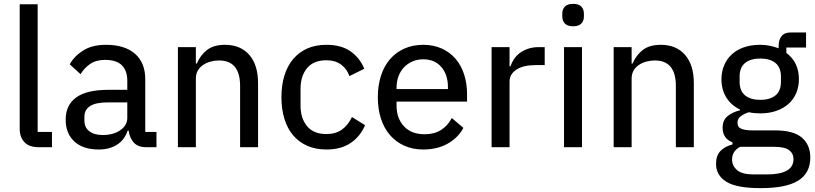

<svg xmlns="http://www.w3.org/2000/svg" viewBox="-20 -762 4221 994"><path d="M179 0Q131 0 106.5 -26Q82 -52 82 -95V-740H175V-79H249V0Z M737 0Q694 0 672.5 -24Q651 -48 646 -86H641Q625 -38 586 -13Q547 12 491 12Q410 12 365 -29.5Q320 -71 320 -143Q320 -218 374.5 -257.5Q429 -297 541 -297H639V-344Q639 -396 611 -424Q583 -452 524 -452Q478 -452 447.5 -431.5Q417 -411 397 -378L341 -429Q364 -471 410.5 -500.5Q457 -530 529 -530Q626 -530 679 -483.5Q732 -437 732 -352V-79H790V0ZM512 -63Q567 -63 603 -88Q639 -113 639 -152V-232H540Q476 -232 446.5 -213Q417 -194 417 -158V-138Q417 -102 442.5 -82.5Q468 -63 512 -63Z M901 0V-518H994V-433H999Q1017 -476 1051.5 -503Q1086 -530 1145 -530Q1225 -530 1270.5 -478Q1316 -426 1316 -331V0H1223V-317Q1223 -449 1114 -449Q1091 -449 1069.5 -443Q1048 -437 1031 -425.5Q1014 -414 1004 -396.5Q994 -379 994 -355V0Z M1670 12Q1614 12 1571 -7Q1528 -26 1498 -61Q1468 -96 1452.5 -146.5Q1437 -197 1437 -259Q1437 -321 1452.5 -371Q1468 -421 1498 -456.5Q1528 -492 1571 -511Q1614 -530 1670 -530Q1747 -530 1795 -496Q1843 -462 1866 -406L1789 -368Q1776 -406 1745.5 -428Q1715 -450 1670 -450Q1603 -450 1569.5 -409Q1536 -368 1536 -304V-214Q1536 -150 1569.5 -109Q1603 -68 1670 -68Q1718 -68 1750 -91Q1782 -114 1802 -156L1870 -114Q1845 -55 1795 -21.5Q1745 12 1670 12Z M2171 12Q2117 12 2073.5 -7.5Q2030 -27 1999.5 -62Q1969 -97 1952.5 -147Q1936 -197 1936 -259Q1936 -320 1952.5 -370.5Q1969 -421 1999.5 -456Q2030 -491 2073.5 -510.5Q2117 -530 2171 -530Q2225 -530 2267.5 -510.5Q2310 -491 2339 -457Q2368 -423 2383 -376Q2398 -329 2398 -275V-236H2033V-215Q2033 -150 2071 -108.5Q2109 -67 2179 -67Q2228 -67 2263 -89Q2298 -111 2319 -151L2379 -100Q2352 -49 2298 -18.5Q2244 12 2171 12ZM2171 -455Q2141 -455 2115.5 -444Q2090 -433 2071.5 -413.5Q2053 -394 2043 -367Q2033 -340 2033 -308V-301H2299V-311Q2299 -376 2264.5 -415.5Q2230 -455 2171 -455Z M2525 0V-518H2618V-419H2623Q2629 -438 2641 -456Q2653 -474 2671 -487.5Q2689 -501 2713.5 -509.5Q2738 -518 2769 -518H2800V-425H2754Q2689 -425 2653.5 -401.5Q2618 -378 2618 -340V0Z M2947 -626Q2918 -626 2904.5 -640Q2891 -654 2891 -677V-691Q2891 -714 2904.5 -728Q2918 -742 2947 -742Q2976 -742 2989.5 -728Q3003 -714 3003 -691V-677Q3003 -654 2989.5 -640Q2976 -626 2947 -626ZM2900 -518H2993V0H2900Z M3157 0V-518H3250V-433H3255Q3273 -476 3307.5 -503Q3342 -530 3401 -530Q3481 -530 3526.5 -478Q3572 -426 3572 -331V0H3479V-317Q3479 -449 3370 -449Q3347 -449 3325.5 -443Q3304 -437 3287 -425.5Q3270 -414 3260 -396.5Q3250 -379 3250 -355V0Z M4175 53Q4175 134 4112.5 173Q4050 212 3918 212Q3794 212 3740.5 179Q3687 146 3687 86Q3687 44 3709.5 20Q3732 -4 3772 -14V-25Q3721 -45 3721 -101Q3721 -140 3747 -161Q3773 -182 3811 -191V-195Q3765 -217 3740 -257.5Q3715 -298 3715 -352Q3715 -391 3729 -424Q3743 -457 3768.5 -480.5Q3794 -504 3831 -517Q3868 -530 3915 -530Q3942 -530 3966 -525Q3990 -520 4011 -512V-523Q4011 -555 4026 -574.5Q4041 -594 4074 -594H4153V-516H4051V-488Q4116 -440 4116 -352Q4116 -313 4102 -280Q4088 -247 4062 -224Q4036 -201 3999 -188Q3962 -175 3915 -175Q3900 -175 3885 -176.5Q3870 -178 3857 -181Q3834 -174 3816 -161Q3798 -148 3798 -126Q3798 -103 3818.5 -95Q3839 -87 3874 -87H3992Q4088 -87 4131.5 -49.5Q4175 -12 4175 53ZM4088 62Q4088 33 4065.5 15.5Q4043 -2 3986 -2H3812Q3770 20 3770 64Q3770 96 3795.5 118.5Q3821 141 3882 141H3952Q4018 141 4053 121.5Q4088 102 4088 62ZM3916 -245Q3966 -245 3994.5 -268Q4023 -291 4023 -339V-365Q4023 -413 3994.5 -436Q3966 -459 3916 -459Q3866 -459 3837.5 -436Q3809 -413 3809 -365V-339Q3809 -291 3837.5 -268Q3866 -245 3916 -245Z"/></svg>

Font: IBM Plex Sans Thai Looped Text
Style: Regular
Weight: 450
Designer: Mike Abbink, Paul van der Laan, Pieter van Rosmalen, Ben Mitchell, Mark Frömberg
Foundry: Bold Monday
Version: Version 1.1